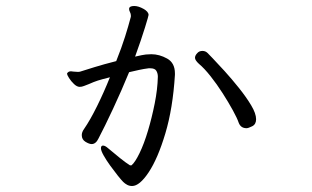

<svg xmlns="http://www.w3.org/2000/svg" viewBox="-20 -559 1040 641"><path d="M419 -7Q431 -17 446 -48Q461 -79 474 -122.5Q487 -166 496.5 -213.5Q506 -261 507 -303Q507 -314 502 -322.5Q497 -331 482 -331H476Q460 -329 444 -325.5Q428 -322 411 -318Q386 -257 357.5 -196Q329 -135 309 -97Q300 -78 286 -78Q278 -78 265.5 -85.5Q253 -93 253 -108Q253 -118 261 -129Q281 -158 304 -204.5Q327 -251 347 -301Q319 -294 306.5 -290Q294 -286 276 -278Q268 -275 260.5 -272Q253 -269 246 -269Q237 -269 227 -278.5Q217 -288 210.5 -298.5Q204 -309 204 -312V-314Q208 -321 217 -321Q219 -321 221 -320.5Q223 -320 225 -320Q229 -320 232.5 -319.5Q236 -319 240 -319Q245 -319 248 -320Q267 -326 296 -335Q325 -344 368 -355Q386 -400 397.5 -436.5Q409 -473 416 -500Q417 -502 417 -506Q417 -513 414 -518.5Q411 -524 411 -529Q411 -539 428 -539Q442 -539 459 -529.5Q476 -520 476 -509Q476 -506 464 -467Q452 -428 431 -370Q457 -376 466.5 -377Q476 -378 485 -378Q512 -378 538 -363.5Q564 -349 564 -314V-309Q557 -197 532 -113.5Q507 -30 476.5 16Q446 62 421 62Q412 62 404.5 58Q397 54 391 48Q385 42 373 27Q361 12 348 -6Q335 -24 326 -40Q317 -56 317 -64Q317 -73 324 -73Q331 -73 341 -64Q361 -47 381 -31Q401 -15 414 -7ZM835 -161Q835 -144 822 -137.5Q809 -131 803 -131Q784 -131 777 -149Q772 -164 757.5 -190.5Q743 -217 723.5 -247.5Q704 -278 683 -304.5Q662 -331 644 -346Q631 -358 631 -366Q631 -374 639 -382Q645 -389 656 -389Q666 -389 673 -382Q673 -382 689.5 -365Q706 -348 730 -321.5Q754 -295 778 -265Q802 -235 818.5 -207.5Q835 -180 835 -161Z"/></svg>

Font: Moon Stars Kai HW
Style: Regular
Weight: 400
Designer: GuiWonder
Version: Version 1.101